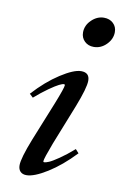

<svg xmlns="http://www.w3.org/2000/svg" viewBox="-80 -722 499 782"><g transform="rotate(10 169.5 -331.5)"><path d="M264.6 -550.8Q241.7 -550.8 226.8 -565.2Q211.9 -579.6 211.9 -601.6Q211.9 -630.9 234.9 -653.1Q257.8 -675.3 286.1 -675.3Q309.6 -675.3 324.5 -661.1Q339.4 -647 339.4 -625Q339.4 -596.2 316.9 -573.5Q294.4 -550.8 264.6 -550.8ZM85.4 11.2Q69.3 11.2 60.3 2Q51.3 -7.3 51.3 -23.9Q51.3 -53.2 84 -135.7L149.4 -297.9Q176.3 -365.7 176.3 -376.5Q176.3 -380.4 171.9 -380.4Q166 -380.4 152.6 -373.8Q139.2 -367.2 113 -348.9Q86.9 -330.6 56.6 -304.2L42 -317.9Q93.3 -374.5 147.7 -409.7Q202.1 -444.8 232.4 -444.8Q267.1 -444.8 267.1 -411.1Q267.1 -381.3 234.9 -299.3L169.4 -134.3Q144 -67.4 144 -57.1Q144 -53.2 147.9 -53.2Q154.3 -53.2 167.2 -58.6Q180.2 -64 207 -82.3Q233.9 -100.6 265.6 -128.4L279.3 -113.3Q225.1 -56.2 171.1 -22.5Q117.2 11.2 85.4 11.2Z"/></g></svg>

Font: Elstob Medium
Style: Italic
Weight: 500
Italic angle: -20°
Designer: Peter S. Baker
Version: Version 1.015